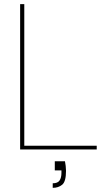

<svg xmlns="http://www.w3.org/2000/svg" viewBox="-20 -720 521 925"><path d="M77 0V-700H97V-18H446V0ZM234 185V163Q258 163 267 149.5Q276 136 276 113V101H244V57H293Q295 67 296.5 79.5Q298 92 298 103Q298 155 279.5 170Q261 185 234 185Z"/></svg>

Font: DM Sans 11pt Thin
Style: Regular
Weight: 250
Version: Version 4.004;gftools[0.9.30]